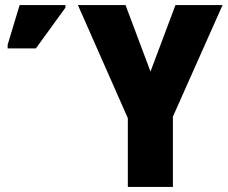

<svg xmlns="http://www.w3.org/2000/svg" viewBox="-20 -734 894 754"><path d="M571 -453 473 -714H286L482 -270V0H659V-276L854 -714H669ZM10 -544H121L237 -704V-714H57L10 -558Z"/></svg>

Font: Noto Sans Condensed Black
Style: Regular
Weight: 900
Width: 3
Designer: Monotype Design Team
Foundry: Monotype Imaging Inc.
Version: Version 2.013